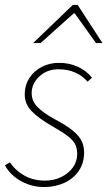

<svg xmlns="http://www.w3.org/2000/svg" viewBox="-20 -744 434 776"><path d="M158 12Q123 12 92 0.5Q61 -11 37 -31Q13 -51 0 -76L20 -88Q40 -57 76.5 -35.5Q113 -14 162 -14Q197 -14 226.5 -28Q256 -42 274 -66.5Q292 -91 292 -122Q292 -143 284.5 -159.5Q277 -176 254.5 -193.5Q232 -211 188 -236Q137 -265 108.5 -294Q80 -323 80 -362Q80 -400 99 -429Q118 -458 149.5 -474Q181 -490 218 -490Q259 -490 293 -475Q327 -460 352 -430L334 -414Q313 -438 283.5 -451Q254 -464 216 -464Q170 -464 139 -435Q108 -406 108 -368Q108 -335 132 -311Q156 -287 198 -264Q249 -237 275 -215.5Q301 -194 310.5 -173Q320 -152 320 -128Q320 -85 298.5 -53.5Q277 -22 240 -5Q203 12 158 12ZM114 -570 274 -724H294L394 -570H368L282 -690H278L144 -570Z"/></svg>

Font: Source Sans 3 VF
Style: Italic
Weight: 200
Italic angle: -11°
Designer: Paul D. Hunt
Foundry: Adobe Systems Incorporated
Version: Version 3.042;hotconv 1.0.118;makeotfexe 2.5.65603